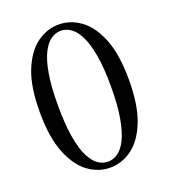

<svg xmlns="http://www.w3.org/2000/svg" viewBox="-139 -847 845 961"><g transform="rotate(-20 283.5 -366.0)"><path d="M284 15Q222 15 168 -24Q114 -63 80 -147.5Q46 -232 46 -367Q46 -502 80 -585.5Q114 -669 168 -708Q222 -747 284 -747Q346 -747 400 -708Q454 -669 487.5 -585.5Q521 -502 521 -367Q521 -232 487.5 -147.5Q454 -63 400 -24Q346 15 284 15ZM284 -17Q310 -17 335.5 -34Q361 -51 381 -91Q401 -131 413 -199Q425 -267 425 -367Q425 -467 413 -534Q401 -601 381 -640.5Q361 -680 335.5 -697Q310 -714 284 -714Q256 -714 231 -697Q206 -680 186 -640.5Q166 -601 154.5 -534Q143 -467 143 -367Q143 -267 154.5 -199Q166 -131 186 -91Q206 -51 231 -34Q256 -17 284 -17Z"/></g></svg>

Font: Noto Serif SC ExtraLight Medium
Style: Regular
Weight: 500
Version: Version 2.002-H1;hotconv 1.1.0;makeotfexe 2.6.0